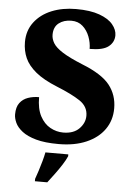

<svg xmlns="http://www.w3.org/2000/svg" viewBox="-62 -770 716 1036"><g transform="rotate(5 296.5 -251.5)"><path d="M277 10Q202 10 154 -3.5Q106 -17 78.5 -38.5Q51 -60 40 -84Q29 -108 29 -129Q29 -169 46 -191.5Q63 -214 90.5 -223.5Q118 -233 150 -233Q150 -170 171 -130.5Q192 -91 225.5 -72.5Q259 -54 296 -54Q352 -54 382.5 -85Q413 -116 413 -155Q413 -205 368 -235Q323 -265 241 -298Q167 -328 125 -362.5Q83 -397 65.5 -436.5Q48 -476 48 -523Q48 -585 82.5 -630.5Q117 -676 175.5 -700Q234 -724 308 -724Q385 -724 434.5 -706Q484 -688 507.5 -659.5Q531 -631 531 -601Q531 -564 501 -540Q471 -516 399 -516Q399 -549 386.5 -582Q374 -615 349.5 -637Q325 -659 288 -659Q247 -659 220 -638Q193 -617 193 -575Q193 -552 206.5 -529.5Q220 -507 257.5 -483Q295 -459 366 -430Q475 -387 517 -333.5Q559 -280 559 -208Q559 -143 524.5 -94Q490 -45 426.5 -17.5Q363 10 277 10ZM167 208Q174 189 182.5 162.5Q191 136 198.5 109Q206 82 210 61H334V71Q325 92 308 118.5Q291 145 271 172Q251 199 234 221H167Z"/></g></svg>

Font: Noto Serif Sinhala ExtraBold
Style: Regular
Weight: 800
Designer: Jelle Bosma - Monotype Design Team
Foundry: Monotype Imaging Inc.
Version: Version 2.007; ttfautohint (v1.8.4.7-5d5b)